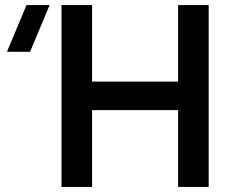

<svg xmlns="http://www.w3.org/2000/svg" viewBox="-20 -740 915 760"><path d="M223.5 0V-720H344.5V-417H685V-720H806V0H685V-304H344.5V0ZM99 -535H7.5L85 -720H176.5Z"/></svg>

Font: Vela Sans Bd
Style: Bold
Weight: 700
Designer: Principal design: Mikhail Sharanda - project Manrope.
Design modification: Ravid Balaliev
Foundry: Mikhail Sharanda
Version: Version 1.001